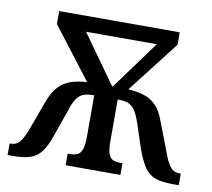

<svg xmlns="http://www.w3.org/2000/svg" viewBox="-65 -609 756 684"><g transform="rotate(10 313.0 -267.5)"><path d="M4 1V-41H8Q22 -41 31.5 -47.5Q41 -54 50.5 -71Q60 -88 71 -120L104 -210Q117 -245 135.5 -265Q154 -285 179.5 -293.5Q205 -302 238 -304L96 -489V-536H532V-491L387 -304Q421 -302 445.5 -294Q470 -286 488.5 -267Q507 -248 520 -211L555 -120Q566 -88 575.5 -71Q585 -54 594.5 -47.5Q604 -41 618 -41H623V1H601Q562 1 538 -7.5Q514 -16 499 -38Q484 -60 469 -100L439 -191Q428 -223 417.5 -237.5Q407 -252 393 -257Q379 -262 356 -262V-108Q356 -80 361.5 -65Q367 -50 378.5 -45.5Q390 -41 407 -41H412V1H214V-41H220Q238 -41 249 -46Q260 -51 265.5 -67Q271 -83 271 -113V-262Q247 -262 233 -257Q219 -252 208.5 -237.5Q198 -223 188 -191L156 -100Q143 -60 127 -38Q111 -16 87.5 -7.5Q64 1 25 1ZM328 -305H331L459 -480H203Z"/></g></svg>

Font: Noto Serif Condensed
Style: Regular
Weight: 400
Width: 3
Designer: Monotype Design Team
Foundry: Monotype Imaging Inc.
Version: Version 2.015